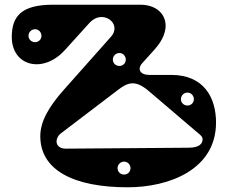

<svg xmlns="http://www.w3.org/2000/svg" viewBox="-20 -780 977 815"><path d="M707 -462H613C575 -462 561 -487 584 -512L637 -571C673 -611 683 -646 683 -671C683 -721 643 -760 575 -760H205C71 -760 30 -711 30 -623C30 -500 162 -465 255 -567L360 -683C415 -744 501 -680 451 -624L252 -400C187 -327 151 -264 151 -202C151 -58 292 15 522 15C696 15 897 -59 897 -260C897 -365 846 -462 707 -462ZM781 -153 259 -149C233 -149 220 -163 220 -180C220 -190 226 -204 236 -212L479 -397C523 -431 554 -442 611 -394L815 -220C831 -207 840 -200 840 -189C840 -171 827 -153 781 -153ZM776 -332C760 -332 748 -344 748 -359C748 -374 760 -387 776 -387C791 -387 803 -374 803 -359C803 -344 791 -332 776 -332ZM487 -500C471 -500 459 -512 459 -527C459 -542 471 -555 487 -555C502 -555 514 -542 514 -527C514 -512 502 -500 487 -500ZM129 -601C113 -601 101 -613 101 -628C101 -643 113 -656 129 -656C144 -656 156 -643 156 -628C156 -613 144 -601 129 -601ZM507 -39C491 -39 479 -51 479 -66C479 -81 491 -94 507 -94C522 -94 534 -81 534 -66C534 -51 522 -39 507 -39Z"/></svg>

Font: Pilowlava Atome
Style: Regular
Weight: 500
Designer: Anton Moglia, Jérémy Landes, Maksym Kobuzan (Cyrillic), Velvetyne Type Foundry
Foundry: Anton Moglia, Jérémy Landes, Velvetyne Type Foundry
Version: Version 1.002;Glyphs 3.3 (3303)